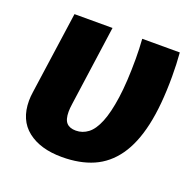

<svg xmlns="http://www.w3.org/2000/svg" viewBox="-102 -637 769 759"><g transform="rotate(20 282.0 -257.0)"><path d="M530 -531Q532 -508 533 -482.5Q534 -457 534 -431Q534 -309 515 -224Q496 -139 458 -85.5Q420 -32 364 -7.5Q308 17 233 17Q142 17 88.5 -25Q35 -67 35 -148Q35 -165 38 -185L87 -531H247L200 -195Q197 -175 197 -161Q197 -128 210 -114Q223 -100 249 -100Q277 -100 300 -117.5Q323 -135 339.5 -175.5Q356 -216 365.5 -283Q375 -350 375 -448Q375 -489 372 -531Z"/></g></svg>

Font: Szlgxwxxxixliatcpuztgldltzi
Style: Regular
Weight: 700
Italic angle: -8°
Designer: Carrois Corporate & Edenspiekermann
Foundry: Carrois Corporate GbR & Edenspiekermann AG
Version: Version 2.001